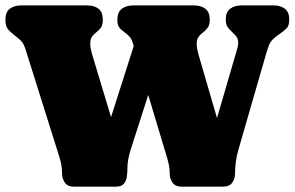

<svg xmlns="http://www.w3.org/2000/svg" viewBox="-24 -696 1099 716"><path d="M817.9 -622.6Q817.9 -650.4 834 -663.1Q850.1 -675.8 876.5 -675.8H996.6Q1022.9 -675.8 1038.8 -663.1Q1054.7 -650.4 1054.7 -622.6Q1054.7 -600.6 1044.9 -590.6Q1035.2 -580.6 1018.6 -569.3Q1001.5 -557.6 992.7 -548.3Q983.9 -539.1 979.2 -527.6Q974.6 -516.1 968.8 -496.6L865.2 -138.2Q852.5 -94.2 852.5 -49.3Q852.5 -28.8 841.8 -14.4Q831.1 0 809.1 0H651.9Q630.4 0 619.6 -14.6Q608.9 -29.3 608.9 -49.3Q608.9 -64.9 606 -79.8Q603 -94.7 598.6 -109.4L528.8 -341.8L463.4 -138.2Q458 -121.6 454.6 -104.2Q451.2 -86.9 451.2 -69.3Q451.2 -53.2 449 -37.1Q446.8 -21 437.7 -10.5Q428.7 0 407.7 0H250Q228.5 0 218 -14.9Q207.5 -29.8 207.5 -49.3Q207.5 -79.1 197.8 -109.4L72.8 -506.8Q65.9 -529.3 58.8 -538.6Q51.8 -547.9 33.2 -562Q15.1 -575.7 5.6 -587.2Q-3.9 -598.6 -3.9 -622.6Q-3.9 -650.4 12.2 -663.1Q28.3 -675.8 54.7 -675.8H300.8Q327.6 -675.8 343.5 -663.3Q359.4 -650.9 359.4 -622.6Q359.4 -603 352.3 -593Q345.2 -583 335.9 -576.2Q326.7 -569.3 319.6 -560.1Q312.5 -550.8 312.5 -532.7Q312.5 -522.9 314.5 -513.4Q316.4 -503.9 319.3 -494.1L390.1 -259.3L474.6 -523.9Q470.7 -540 465.6 -550.3Q460.4 -560.5 441.4 -574.7Q426.8 -585.4 420.2 -594.5Q413.6 -603.5 413.6 -622.6Q413.6 -649.9 429.9 -662.8Q446.3 -675.8 472.2 -675.8H699.7Q726.1 -675.8 742.2 -663.1Q758.3 -650.4 758.3 -622.6Q758.3 -603.5 751 -593.3Q743.7 -583 733.9 -575.7Q724.1 -568.4 716.8 -559.1Q709.5 -549.8 709.5 -532.2Q709.5 -522.9 711.4 -513.2Q713.4 -503.4 715.8 -494.1L785.2 -255.9L859.9 -511.7Q861.8 -518.1 863 -524.4Q864.3 -530.8 864.3 -537.1Q864.3 -554.2 852.8 -565.2Q841.3 -576.2 829.6 -588.6Q817.9 -601.1 817.9 -622.6Z"/></svg>

Font: Caprasimo
Style: Regular
Weight: 400
Designer: The DocRepair Project, Phaedra Charles, Flavia Zimbardi
Foundry: Google
Version: Version 1.001